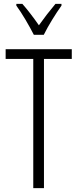

<svg xmlns="http://www.w3.org/2000/svg" viewBox="-20 -967 399 987"><path d="M154 -788H205C228 -835 266 -896 296 -938V-947H265C231 -906 210 -879 180 -837C153 -876 120 -919 95 -947H64V-938C93 -899 130 -835 154 -788ZM206 0V-664H349V-714H9V-664H151V0Z"/></svg>

Font: Noto Sans Thai Looped ExtraCondensed Light
Style: Regular
Weight: 300
Width: 2
Designer: Sasikarn Vongin, Ben Mitchell
Foundry: The Fontpad Ltd
Version: Version 1.001